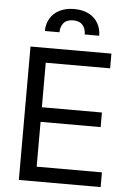

<svg xmlns="http://www.w3.org/2000/svg" viewBox="-61 -970 690 1014"><g transform="rotate(5 284.0 -462.5)"><path d="M78 -707.2H506.9V-629.1H165.7V-393H484.1V-315.6H165.7V-78H511.7V0H78ZM291.4 -924.7Q335.3 -924.7 367.6 -908.5Q399.9 -892.3 417.1 -862.7Q434.4 -833.2 434.4 -795.6H357.7Q357.7 -826 341.2 -845.3Q324.6 -864.6 291.4 -864.6Q256.6 -864.6 240.2 -845Q223.8 -825.3 223.8 -795.6H146.4Q146.4 -833.2 164 -862.7Q181.6 -892.3 214.6 -908.5Q247.6 -924.7 291.4 -924.7Z"/></g></svg>

Font: Pretendard Variable
Style: Regular
Weight: 400
Designer: Base glyphs from Inter by Rasmus Andersson; Hangul glyphs from Noto Sans CJK(Source Han Sans) by Jang Soo-young and Kang
Foundry: Kil Hyung-jin
Version: Version 1.100;FEAKit 1.0